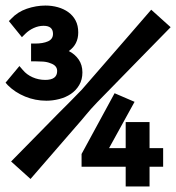

<svg xmlns="http://www.w3.org/2000/svg" viewBox="-28 -672 635 692"><path d="M12 -90 185 -266Q209 -290 226 -307Q243 -324 267 -349L427 -533L517 -637L587 -574L492 -477L322 -303Q298 -278 283 -259.5Q268 -241 245 -215L82 -27ZM266 -117 385 -336 457 -305 365 -138H425V-232H511V-138H560V-71H511V0H425V-71H266ZM42 -434 54 -420Q68 -403 89.5 -393.5Q111 -384 135 -384Q178 -384 178 -416Q178 -436 154 -444Q142 -449 127 -450Q112 -451 98 -451H84V-515H98Q127 -515 145 -523Q163 -531 163 -550Q163 -579 129 -579Q111 -579 93.5 -571Q76 -563 63 -550L51 -538L4 -596L12 -604Q35 -629 68.5 -640.5Q102 -652 136 -652Q159 -652 180.5 -646Q202 -640 218.5 -628Q235 -616 244.5 -598Q254 -580 254 -555Q254 -512 220 -488Q242 -477 255.5 -457.5Q269 -438 269 -411Q269 -385 257.5 -365.5Q246 -346 227.5 -333.5Q209 -321 185.5 -315Q162 -309 139 -309Q99 -309 62.5 -324Q26 -339 0 -365L-8 -374Z"/></svg>

Font: Codetta
Style: Bold
Weight: 700
Designer: Ulrich Proeller
Foundry: PROSA GmbH
Version: Version 2.00;September 29, 2018;FontCreator 11.5.0.2427 64-b